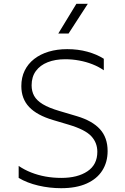

<svg xmlns="http://www.w3.org/2000/svg" viewBox="-20 -973 657 1008"><path d="M301 15Q240 15 181.2 1.2Q122.5 -12.5 78 -39V-102Q108 -81.5 143.5 -67.5Q179 -53.5 219 -46.2Q259 -39 302 -39Q387.5 -39 439.2 -73.8Q491 -108.5 491 -176Q491 -224 459 -258.2Q427 -292.5 342 -318L258 -343Q174 -368 133 -411.2Q92 -454.5 92 -521Q92 -566.5 109.5 -602.2Q127 -638 159.2 -663.2Q191.5 -688.5 235.8 -701.8Q280 -715 333 -715Q389.5 -715 438.8 -701.5Q488 -688 525 -664.5V-604Q498.5 -622.5 465.5 -635.5Q432.5 -648.5 396 -655.2Q359.5 -662 322 -662Q270 -662 230.2 -646.2Q190.5 -630.5 168.2 -600Q146 -569.5 146 -525Q146 -494 159.2 -469.8Q172.5 -445.5 204.5 -426Q236.5 -406.5 293 -390L384 -363Q464.5 -339 504.8 -294.8Q545 -250.5 545 -180Q545 -122 517.2 -78Q489.5 -34 435 -9.5Q380.5 15 301 15ZM286 -797 381 -953H441L340 -797Z"/></svg>

Font: Geologica-Sharp
Style: Regular
Weight: 100
Designer: Sindre Bremnes, Frode Helland
Foundry: Monokrom Skriftforlag AS
Version: Version 1.010;gftools[0.9.28]